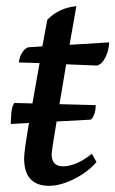

<svg xmlns="http://www.w3.org/2000/svg" viewBox="-20 -589 373 621"><path d="M139 12Q58 12 58 -77Q58 -89 62.5 -121Q67 -153 78 -215.5Q89 -278 108 -385L41 -387Q43 -405 51.5 -418.5Q60 -432 71 -436L117 -439L133 -525Q171 -564 227 -569Q221 -535 215.5 -503.5Q210 -472 205 -444L333 -452Q333 -439 328.5 -423Q324 -407 315 -393.5Q306 -380 294 -377L194 -381Q177 -279 166.5 -217Q156 -155 151.5 -125Q147 -95 147 -90Q147 -51 184 -51Q205 -51 230 -62Q255 -73 277 -92L292 -65Q265 -33 220.5 -10.5Q176 12 139 12ZM15 -188Q15 -204 16.7 -224Q18.4 -244 26.2 -256L289.6 -249Q289.6 -233 284.9 -219.5Q280.2 -206 273.3 -202Z"/></svg>

Font: Petrona Medium
Style: Italic
Weight: 500
Italic angle: -9°
Designer: Ringo R. Seeber
Foundry: Ringo R. Seeber
Version: Version 2.001; ttfautohint (v1.8.3)